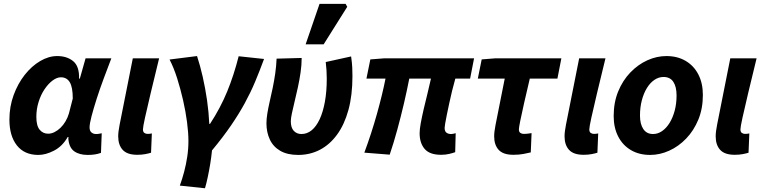

<svg xmlns="http://www.w3.org/2000/svg" viewBox="-20 -803 4023 1010"><path d="M181.6 12Q108.5 12 69 -37.9Q29.5 -87.8 29.5 -174Q29.5 -242.2 51.7 -302.8Q73.9 -363.3 110.2 -409.4Q146.6 -455.5 191.3 -481.8Q235.9 -508.1 280.9 -508.1Q332.2 -508.1 364.9 -481.3Q397.7 -454.4 396 -389.6H400L430.1 -496.1H565.7Q546.2 -445.2 525.6 -390Q505 -334.7 488.5 -283.2Q472 -231.6 461.6 -191.8Q451.2 -152 451.2 -132.9Q451.2 -114.7 461 -106.4Q470.8 -98 485.4 -98Q495.5 -98 502.2 -99.5Q508.8 -101 515.1 -102L511.2 1.1Q496.6 6.5 479.5 9.3Q462.4 12 441.5 12Q397.2 12 370.4 -7.2Q343.6 -26.4 339.5 -72.4Q339.5 -74 339.8 -76.7Q340 -79.4 340.2 -82.2H336.2Q308 -33.2 264.2 -10.6Q220.4 12 181.6 12ZM233.1 -99.7Q249.9 -99.7 266.6 -108Q283.2 -116.2 298.1 -130.6Q313 -145 324.5 -164.4Q335.9 -183.8 342.3 -205.3L362.8 -284.7Q362.8 -344.2 347.1 -370.3Q331.4 -396.4 300.4 -396.4Q279.3 -396.4 256.5 -379.4Q233.7 -362.3 214.2 -333.3Q194.7 -304.3 183 -266.7Q171.2 -229.2 171.2 -188.3Q171.2 -141.5 188.6 -120.6Q206 -99.7 233.1 -99.7Z M702.1 11.3Q649.2 11.3 625.5 -14.6Q601.8 -40.5 601.8 -85.7Q601.8 -98.9 603.7 -113.3Q605.6 -127.7 609.1 -146.3L678.6 -496.1H817Q792 -393.8 772.8 -313.7Q753.5 -233.6 742.8 -184Q732 -134.5 732 -122.6Q732 -109 739.3 -103.9Q746.6 -98.7 756.1 -98.7Q760.7 -98.7 766.7 -99.2Q772.6 -99.7 778.8 -101.1L774.6 0.4Q762.6 4.2 744.2 7.7Q725.7 11.3 702.1 11.3Z M926 173.4Q938.6 138.8 948.7 100.6Q958.8 62.3 965 21.5Q971.2 -19.4 971.2 -61.3Q971.2 -104.5 963.9 -160.6Q956.6 -216.6 943 -276.3Q929.3 -336.1 911.6 -392Q893.8 -447.8 871.9 -489.9L1016.5 -508.1Q1032.6 -459.3 1046.3 -399.4Q1059.9 -339.6 1069.1 -276.1Q1078.2 -212.7 1080.9 -151.5H1084.9Q1139.7 -235.3 1175.1 -321.6Q1210.5 -408 1235.5 -507.1L1369 -492.8Q1345.9 -429.9 1322.1 -373.2Q1298.3 -316.5 1267.9 -260.7Q1237.5 -204.8 1195.8 -143.8Q1154.1 -82.8 1095.3 -11.9Q1091.5 24.5 1085.8 59.8Q1080 95 1073.1 127.5Q1066.3 160 1058.3 187.3Z M1548.8 12Q1491.4 12 1454.3 -9.6Q1417.1 -31.2 1399.4 -69.2Q1381.6 -107.2 1381.6 -154.4Q1381.6 -177.7 1386.4 -206.8Q1391.2 -236 1398.9 -269.7Q1406.7 -303.5 1414.5 -340.5Q1422.2 -377.6 1427.8 -416.4Q1433.4 -455.2 1435 -494.5L1566.9 -498.1Q1566.9 -461.6 1561.2 -422.3Q1555.5 -382.9 1546.9 -343.3Q1538.3 -303.8 1529.7 -268.7Q1521.2 -233.6 1515.5 -206.8Q1509.8 -180 1509.8 -165.3Q1509.8 -131.3 1525.4 -114.7Q1541 -98 1565.7 -98Q1595.5 -98 1619.8 -118Q1644 -138 1661.7 -176Q1679.3 -214 1689.1 -267.9Q1698.9 -321.8 1698.9 -389.4Q1698.9 -410.1 1697.5 -433.6Q1696 -457 1693.5 -476.7L1827 -506.1Q1832 -471.2 1833 -447.4Q1834 -423.5 1834 -402.8Q1834 -301.5 1812.8 -224.3Q1791.5 -147.1 1752.9 -94.5Q1714.4 -41.9 1662.4 -14.9Q1610.4 12 1548.8 12ZM1587.8 -569.9 1660.9 -782.7H1798L1806.6 -767.2L1682.6 -569.9Z M2300.3 11.3Q2240.3 11.3 2213.9 -19.5Q2187.4 -50.3 2187.4 -102.4Q2187.4 -122.6 2193.4 -155.6Q2199.5 -188.7 2208.8 -228.9Q2218.2 -269.1 2228.6 -310.6Q2239 -352.2 2247 -389.4H2132.9Q2121 -327.9 2105 -259.2Q2088.9 -190.6 2070.1 -121.3Q2051.2 -52 2030 10.6L1896.6 0Q1934.2 -101.7 1962.7 -203.2Q1991.1 -304.7 2008 -389.4H1907.6L1928.1 -490.5L2000.4 -496.1H2473.8L2453 -389.4H2375.2Q2366.5 -358.9 2358.2 -325.2Q2349.9 -291.6 2343 -258.7Q2336 -225.8 2330.4 -198.6Q2324.8 -171.3 2321.8 -153.3Q2318.9 -135.3 2318.9 -130.3Q2318.9 -112.6 2328.3 -105.3Q2337.7 -97.9 2354.1 -97.9Q2359.1 -97.9 2364.4 -99.4Q2369.8 -100.9 2377.1 -102.3L2374.5 -2.5Q2361.9 2.2 2342.9 6.7Q2323.8 11.3 2300.3 11.3Z M2680.8 11.3Q2627.2 11.3 2603.3 -14.6Q2579.5 -40.5 2579.5 -85.7Q2579.5 -98.9 2581.4 -113.3Q2583.3 -127.7 2586.8 -146.3L2635.1 -389.4H2493.5L2513.9 -490.5L2584.5 -496.1H2933L2912.2 -389.4H2766.9Q2749.5 -316.8 2736.8 -259.9Q2724 -203 2716.8 -167.4Q2709.6 -131.8 2709.6 -122.6Q2709.6 -109 2717.2 -103.9Q2724.8 -98.7 2734.6 -98.7Q2748.3 -98.7 2757.9 -100.2Q2767.5 -101.7 2776.3 -102.7L2772.1 -1.3Q2756.4 2.5 2733.2 6.9Q2709.9 11.3 2680.8 11.3Z M3050.1 11.3Q2997.2 11.3 2973.5 -14.6Q2949.8 -40.5 2949.8 -85.7Q2949.8 -98.9 2951.7 -113.3Q2953.6 -127.7 2957.1 -146.3L3026.6 -496.1H3165Q3140 -393.8 3120.8 -313.7Q3101.5 -233.6 3090.8 -184Q3080 -134.5 3080 -122.6Q3080 -109 3087.3 -103.9Q3094.6 -98.7 3104.1 -98.7Q3108.7 -98.7 3114.7 -99.2Q3120.6 -99.7 3126.8 -101.1L3122.6 0.4Q3110.6 4.2 3092.2 7.7Q3073.7 11.3 3050.1 11.3Z M3400.1 12Q3342.2 12 3299.1 -13.3Q3255.9 -38.6 3232.1 -84.7Q3208.2 -130.8 3208.2 -192.5Q3208.2 -264.4 3232 -322.2Q3255.8 -380.1 3295.8 -421.7Q3335.9 -463.4 3385.2 -485.8Q3434.6 -508.1 3485.5 -508.1Q3543.4 -508.1 3586.6 -482.8Q3629.7 -457.5 3653.6 -411.4Q3677.4 -365.3 3677.4 -303.6Q3677.4 -231.7 3653.6 -173.9Q3629.8 -116.1 3589.8 -74.4Q3549.8 -32.7 3500.5 -10.4Q3451.2 12 3400.1 12ZM3415.3 -98Q3440.5 -98 3462.9 -113.5Q3485.3 -129 3502.3 -156.5Q3519.3 -184 3529.2 -221Q3539 -258 3539 -300.9Q3539 -346.9 3522 -372.5Q3505 -398.1 3470.4 -398.1Q3445.2 -398.1 3422.8 -383Q3400.3 -367.9 3383.3 -340.4Q3366.3 -313 3356.5 -276Q3346.6 -239 3346.6 -195.2Q3346.6 -150.3 3364.1 -124.2Q3381.5 -98 3415.3 -98Z M3845.1 11.3Q3792.2 11.3 3768.5 -14.6Q3744.8 -40.5 3744.8 -85.7Q3744.8 -98.9 3746.7 -113.3Q3748.6 -127.7 3752.1 -146.3L3821.6 -496.1H3960Q3935 -393.8 3915.8 -313.7Q3896.5 -233.6 3885.8 -184Q3875 -134.5 3875 -122.6Q3875 -109 3882.3 -103.9Q3889.6 -98.7 3899.1 -98.7Q3903.7 -98.7 3909.7 -99.2Q3915.6 -99.7 3921.8 -101.1L3917.6 0.4Q3905.6 4.2 3887.2 7.7Q3868.7 11.3 3845.1 11.3Z"/></svg>

Font: Source Sans 3 VF
Style: Italic
Weight: 200
Italic angle: -11°
Designer: Paul D. Hunt
Foundry: Adobe Systems Incorporated
Version: Version 3.042;hotconv 1.0.118;makeotfexe 2.5.65603